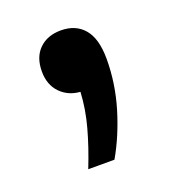

<svg xmlns="http://www.w3.org/2000/svg" viewBox="-68 -180 353 396"><g transform="rotate(-20 108.0 18.0)"><path d="M62 162Q79 119 89.2 81.5Q99.5 44 101.5 6.5Q75 4.5 58 -13.2Q41 -31 41 -60Q41 -91.5 59 -109Q77 -126.5 106.5 -126.5Q139 -126.5 157.2 -105Q175.5 -83.5 175.5 -39Q175.5 14.5 159.8 67Q144 119.5 119.5 162Z"/></g></svg>

Font: Encode Sans Condensed Condensed Medium
Style: Regular
Weight: 500
Width: 3
Designer: Multiple Designers
Foundry: Impallari Type
Version: Version 3.000; ttfautohint (v1.8.3) -l 8 -r 50 -G 200 -x 14 